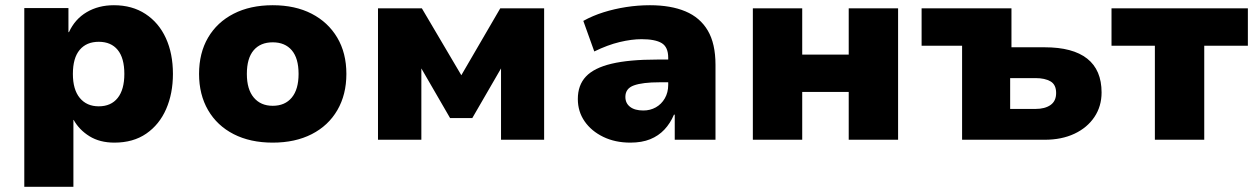

<svg xmlns="http://www.w3.org/2000/svg" viewBox="-20 -535 4815 735"><path d="M73 180V-504H242V-412H244Q267 -462 312 -488.5Q357 -515 416 -515Q486 -515 537 -481.5Q588 -448 615 -389Q642 -330 642 -252Q642 -177 616 -117.5Q590 -58 540 -23.5Q490 11 418 11Q362 11 322.5 -13.5Q283 -38 262 -76H261V180ZM358 -128Q405 -128 430.5 -160Q456 -192 456 -252Q456 -313 430.5 -344Q405 -375 358 -375Q311 -375 285 -344Q259 -313 259 -252Q259 -192 285.5 -160Q312 -128 358 -128Z M1024 11Q938 11 874.5 -21.5Q811 -54 776.5 -113.5Q742 -173 742 -252Q742 -332 776.5 -391Q811 -450 874.5 -482.5Q938 -515 1024 -515Q1110 -515 1173 -482.5Q1236 -450 1271 -391Q1306 -332 1306 -252Q1306 -173 1271.5 -113.5Q1237 -54 1173.5 -21.5Q1110 11 1024 11ZM1024 -130Q1071 -130 1097 -161.5Q1123 -193 1123 -252Q1123 -312 1097 -342.5Q1071 -373 1024 -373Q977 -373 951 -342.5Q925 -312 925 -252Q925 -193 951.5 -161.5Q978 -130 1024 -130Z M1427 0V-503H1595L1746 -247L1895 -503H2063V0H1898V-280H1902L1788 -83H1703L1589 -280H1593V0Z M2393 11Q2335 11 2289.5 -11Q2244 -33 2218 -70.5Q2192 -108 2192 -156Q2192 -209 2223 -242Q2254 -275 2321 -291Q2388 -307 2496 -307H2560V-220H2505Q2472 -220 2447.5 -217Q2423 -214 2406.5 -208Q2390 -202 2382 -191Q2374 -180 2374 -164Q2374 -140 2392 -126Q2410 -112 2443 -112Q2469 -112 2490.5 -124Q2512 -136 2525 -158.5Q2538 -181 2538 -210V-314Q2538 -355 2513 -370Q2488 -385 2436 -385Q2398 -385 2352 -374Q2306 -363 2255 -338L2213 -455Q2249 -475 2290.5 -488Q2332 -501 2377 -508Q2422 -515 2468 -515Q2548 -515 2604 -491.5Q2660 -468 2689.5 -418Q2719 -368 2719 -287V0H2563V-96H2560Q2546 -63 2523.5 -39Q2501 -15 2469 -2Q2437 11 2393 11Z M2862 0V-503H3051V-326H3229V-503H3418V0H3229V-183H3051V0Z M3663 0V-360H3508V-503H3852V-354H3979Q4087 -354 4142 -310.5Q4197 -267 4197 -181Q4197 -128 4169.5 -87Q4142 -46 4093 -23Q4044 0 3979 0ZM3847 -118H3944Q3980 -118 4001.5 -133Q4023 -148 4023 -179Q4023 -211 4001.5 -223.5Q3980 -236 3944 -236H3847Z M4401 0V-360H4235V-503H4757V-360H4590V0Z"/></svg>

Font: Nunito Sans 8pt Black
Style: Regular
Weight: 900
Version: Version 3.101;gftools[0.9.27]